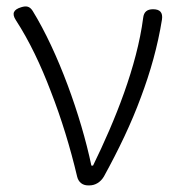

<svg xmlns="http://www.w3.org/2000/svg" viewBox="-20 -562 539 582"><path d="M134 -285C166 -203 193 -115 214 -26C218 -10 230 0 247 0H251C269 0 285 -10 295 -27C340 -109 378 -188 407 -267C436 -344 458 -422 471 -503C474 -524 465 -534 444 -534C426 -534 416 -526 414 -508C395 -361 329 -197 262 -60H257C225 -212 156 -404 79 -529C70 -543 60 -545 44 -540C21 -533 15 -521 28 -501C69 -438 104 -364 134 -285Z"/></svg>

Font: GenSenRounded2 TW L
Style: Regular
Weight: 300
Version: Version 2.100;PS 2.1;hotconv 16.6.51;makeotf.lib2.5.65220 DE